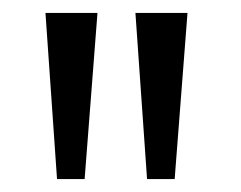

<svg xmlns="http://www.w3.org/2000/svg" viewBox="-20 -752 376 299"><path d="M68.8 -473.1 50.8 -731.9H131.8L111.8 -473.1ZM209 -473.1 190.9 -731.9H272L252 -473.1Z"/></svg>

Font: Amethysta
Style: Regular
Weight: 400
Designer: Konstantin Vinogradov, Alexei Vanyashin
Foundry: Cyreal (www.cyreal.org)
Version: Version 1.002